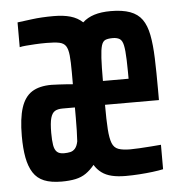

<svg xmlns="http://www.w3.org/2000/svg" viewBox="-44 -560 571 610"><g transform="rotate(-5 242.0 -255.0)"><path d="M129 8Q95 8 73 -1Q51 -10 38.5 -29.5Q26 -49 20.5 -78Q15 -107 15 -147Q15 -203 26 -237Q37 -271 60.5 -286Q84 -301 123 -301Q134 -301 147.5 -300Q161 -299 172.5 -298.5Q184 -298 191 -297V-335Q191 -369 189 -389Q187 -409 180.5 -419Q174 -429 159.5 -432Q145 -435 119 -435Q99 -435 82.5 -434Q66 -433 53.5 -432Q41 -431 33 -429V-508Q49 -510 79.5 -514Q110 -518 149 -518Q180 -518 202.5 -511.5Q225 -505 241 -490Q256 -504 278 -511Q300 -518 331 -518Q368 -518 392.5 -509Q417 -500 430.5 -481Q444 -462 450 -431Q456 -400 457.5 -356.5Q459 -313 459 -255V-223H287Q287 -174 289 -145Q291 -116 297 -100.5Q303 -85 317 -80Q331 -75 355 -75Q365 -75 384 -76Q403 -77 422 -78.5Q441 -80 453 -81V-3Q439 0 419 2.5Q399 5 376.5 6.5Q354 8 333 8Q308 8 289 3.5Q270 -1 256.5 -11Q243 -21 234 -36Q221 -20 206.5 -10Q192 0 173 4Q154 8 129 8ZM144 -81Q155 -81 164 -83Q173 -85 179.5 -92.5Q186 -100 189 -115Q190 -133 190.5 -149.5Q191 -166 191 -190V-223H152Q136 -223 127 -217.5Q118 -212 113.5 -196.5Q109 -181 109 -149Q109 -125 111.5 -110Q114 -95 121.5 -88Q129 -81 144 -81ZM369 -273Q369 -327 368 -358.5Q367 -390 363.5 -406Q360 -422 351.5 -427Q343 -432 330 -432Q315 -432 306.5 -428.5Q298 -425 294 -412Q290 -399 288.5 -372Q287 -345 287 -299H388Z"/></g></svg>

Font: Saira UltraCondensed
Style: Bold
Weight: 700
Width: 1
Designer: Hector Gatti with collaboration of the Omnibus-Type team
Foundry: Omnibus-Type
Version: Version 1.101